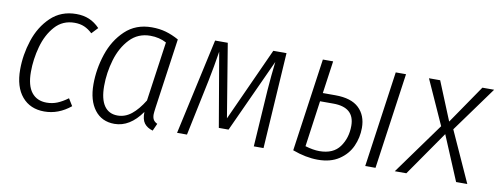

<svg xmlns="http://www.w3.org/2000/svg" viewBox="-51 -777 2676 1030"><g transform="rotate(10 1287.0 -261.5)"><path d="M425 -480 393 -446Q372 -466 349 -476Q326 -486 296 -486Q231 -486 189.5 -439.5Q148 -393 129 -324Q110 -255 110 -186Q110 -112 139 -75Q168 -38 221 -38Q252 -38 279 -49Q306 -60 336 -82L360 -43Q294 11 217 11Q140 11 95.5 -41.5Q51 -94 51 -189Q51 -269 77 -348.5Q103 -428 158.5 -481Q214 -534 297 -534Q336 -534 367 -521Q398 -508 425 -480Z M856 -494 802 -114Q798 -84 798 -76Q798 -58 804.5 -47Q811 -36 826 -29L808 11Q777 2 761.5 -18.5Q746 -39 747 -80Q683 11 599 11Q530 11 491 -40Q452 -91 452 -179Q452 -262 479 -343.5Q506 -425 563.5 -479.5Q621 -534 708 -534Q750 -534 785 -524Q820 -514 856 -494ZM510 -180Q510 -109 535 -72.5Q560 -36 608 -36Q649 -36 683.5 -63.5Q718 -91 750 -143L796 -467Q757 -488 708 -488Q641 -488 596.5 -441Q552 -394 531 -323Q510 -252 510 -180Z M1410 0H1357L1377 -309Q1383 -390 1392 -466L1208 -65H1155L1086 -468Q1073 -385 1057 -306L993 0H939L1054 -523H1123L1189 -123L1371 -523H1443Z M1911 -198Q1911 -145 1889.5 -97.5Q1868 -50 1822 -19.5Q1776 11 1707 11Q1642 11 1569 -16L1641 -523H1697L1672 -346H1740Q1827 -346 1869 -306Q1911 -266 1911 -198ZM2038 -523H2094L2020 0H1964ZM1853 -199Q1853 -300 1737 -300H1665L1630 -49Q1674 -36 1707 -36Q1783 -36 1818 -84.5Q1853 -133 1853 -199Z M2574 -523 2395 -276 2520 0H2459L2357 -243L2188 0H2125L2328 -281L2219 -523H2280L2366 -313L2510 -523Z"/></g></svg>

Font: Fira Sans Condensed Light
Style: Italic
Weight: 300
Width: 3
Italic angle: -8°
Designer: Carrois Corporate & Edenspiekermann AG
Foundry: Carrois Corporate GbR & Edenspiekermann AG
Version: Version 4.203